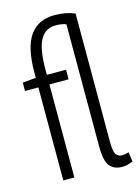

<svg xmlns="http://www.w3.org/2000/svg" viewBox="-116 -815 642 889"><g transform="rotate(-15 205.0 -370.0)"><path d="M358 10Q319 10 298.5 -14.5Q278 -39 278 -110V-695Q267 -699 254 -701Q241 -703 229 -703Q178 -703 154 -659Q130 -615 130 -517V-492H222V-446H130V0H77V-446H13V-486L77 -492V-519Q77 -637 116.5 -693.5Q156 -750 235 -750Q289 -750 332 -732V-115Q332 -69 342.5 -55.5Q353 -42 370 -42Q384 -42 403 -48L409 -2Q397 3 384 6.5Q371 10 358 10Z"/></g></svg>

Font: Georama Condensed Light
Style: Regular
Weight: 300
Width: 3
Designer: Jean-Baptiste Levee
Foundry: Production Type
Version: Version 1.000